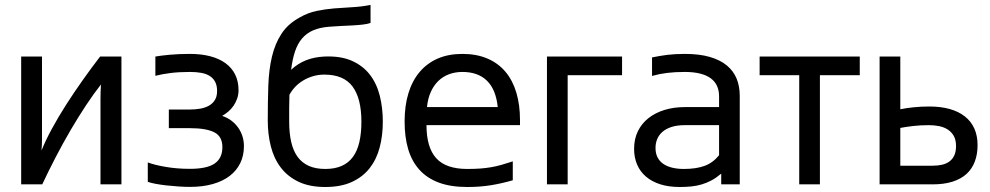

<svg xmlns="http://www.w3.org/2000/svg" viewBox="-20 -748 4016 779"><path d="M150.4 -518.6V-179.2Q150.4 -169.4 149.9 -158.9Q149.4 -148.4 148.4 -137.2Q165 -178.7 190.7 -225.8Q216.3 -272.9 247.8 -322.3Q279.3 -371.6 314.7 -421.6Q350.1 -471.7 386.2 -518.6H472.7V0H387.7V-343.8Q387.7 -363.8 388.2 -377.4Q388.7 -391.1 389.6 -405.3Q360.4 -368.2 328.9 -320.6Q297.4 -272.9 266.4 -220Q235.4 -167 206.1 -110.6Q176.8 -54.2 151.4 0H65.9V-518.6Z M751 -63Q819.8 -63 851.1 -84.7Q882.3 -106.4 882.3 -150.9Q882.3 -194.8 849.1 -211.4Q815.9 -228 751 -228H665V-303.7H751Q771.5 -303.7 791 -306.9Q810.5 -310.1 826.2 -318.4Q841.8 -326.7 851.3 -341.3Q860.8 -356 860.8 -378.9Q860.8 -400.9 853 -415.8Q845.2 -430.7 831.1 -439.7Q816.9 -448.7 796.6 -452.4Q776.4 -456.1 751 -456.1Q707 -456.1 673.1 -451.9Q639.2 -447.8 610.4 -440.4V-518.6Q632.3 -522.5 668.9 -525.9Q705.6 -529.3 751 -529.3Q796.4 -529.3 832.8 -519.8Q869.1 -510.3 894.8 -491.7Q920.4 -473.1 934.1 -445.6Q947.8 -418 947.8 -381.8Q947.8 -364.3 942.4 -348.6Q937 -333 928 -319.6Q918.9 -306.2 906.7 -295.7Q894.5 -285.2 881.3 -277.8Q903.3 -270.5 919.7 -257.8Q936 -245.1 947.3 -228.8Q958.5 -212.4 964.1 -193.6Q969.7 -174.8 969.7 -155.3Q969.7 -116.7 954.8 -86.2Q939.9 -55.7 911.9 -34.2Q883.8 -12.7 843 -1.2Q802.2 10.3 751 10.3Q728.5 10.3 703.4 8.5Q678.2 6.8 654.5 4.2Q630.9 1.5 611.1 -2.2Q591.3 -5.9 579.6 -10.3V-88.9Q608.9 -78.1 653.8 -70.6Q698.7 -63 751 -63Z M1316.4 -639.6Q1277.8 -636.7 1250.7 -625Q1223.6 -613.3 1205.6 -592Q1187.5 -570.8 1177 -539.3Q1166.5 -507.8 1161.1 -464.8Q1187.5 -489.7 1220.9 -503.2Q1254.4 -516.6 1295.9 -518.6Q1361.8 -521.5 1407.2 -501.5Q1452.6 -481.4 1480.5 -445.3Q1508.3 -409.2 1520.8 -359.9Q1533.2 -310.5 1533.2 -254.4Q1533.2 -198.2 1520.5 -149.9Q1507.8 -101.6 1480 -65.9Q1452.1 -30.3 1407.7 -9.8Q1363.3 10.7 1299.8 10.7Q1235.8 10.7 1191.4 -10.5Q1147 -31.7 1119.1 -68.4Q1091.3 -105 1078.9 -154.1Q1066.4 -203.1 1066.4 -259.3Q1066.4 -334.5 1068.6 -399.7Q1070.8 -464.8 1083.3 -517.8Q1095.7 -570.8 1122.1 -611.1Q1148.4 -651.4 1196.8 -677.7Q1229.5 -696.3 1264.4 -703.6Q1299.3 -710.9 1335.7 -713.9Q1372.1 -716.8 1409.2 -718.8Q1446.3 -720.7 1483.4 -728V-654.8Q1470.2 -650.4 1450.9 -648.2Q1431.6 -646 1409.4 -644.8Q1387.2 -643.6 1363.3 -642.6Q1339.4 -641.6 1316.4 -639.6ZM1295.9 -445.3Q1271.5 -445.3 1249.5 -438.7Q1227.5 -432.1 1209.2 -420.9Q1190.9 -409.7 1177 -394.8Q1163.1 -379.9 1154.3 -363.3Q1153.3 -338.4 1153.3 -311.3Q1153.3 -284.2 1153.3 -254.4Q1153.3 -207.5 1161.6 -171.6Q1169.9 -135.7 1187.5 -111.6Q1205.1 -87.4 1232.9 -75Q1260.7 -62.5 1299.8 -62.5Q1338.9 -62.5 1366.7 -75Q1394.5 -87.4 1412.1 -111.6Q1429.7 -135.7 1438 -171.6Q1446.3 -207.5 1446.3 -254.4Q1446.3 -348.6 1410.4 -397Q1374.5 -445.3 1295.9 -445.3Z M2060.5 -16.6Q2038.6 -10.3 2017.3 -5.4Q1996.1 -0.5 1973.9 3.2Q1951.7 6.8 1927.5 8.8Q1903.3 10.7 1875.5 10.7Q1808.1 10.7 1760 -7.3Q1711.9 -25.4 1681.2 -59.8Q1650.4 -94.2 1636 -143.3Q1621.6 -192.4 1621.6 -254.9Q1621.6 -319.3 1637.2 -370.1Q1652.8 -420.9 1682.9 -456.3Q1712.9 -491.7 1756.3 -510.5Q1799.8 -529.3 1856 -529.3Q1913.6 -529.3 1957.5 -510.5Q2001.5 -491.7 2030.8 -456.8Q2060.1 -421.9 2075 -372.1Q2089.8 -322.3 2089.8 -260.3V-240.2H1710.4Q1710.4 -149.4 1750 -106Q1789.6 -62.5 1875.5 -62.5Q1904.8 -62.5 1928.2 -64.2Q1951.7 -65.9 1972.7 -69.6Q1993.7 -73.2 2014.6 -79.1Q2035.6 -85 2060.5 -93.3ZM1999.5 -313.5Q1992.2 -384.8 1955.8 -420.4Q1919.4 -456.1 1856 -456.1Q1826.7 -456.1 1801.8 -446.8Q1776.9 -437.5 1758.3 -419.4Q1739.7 -401.4 1727.8 -374.8Q1715.8 -348.1 1712.4 -313.5Z M2199.2 -518.6H2503.9V-442.9H2283.2V0H2199.2Z M2906.2 -43.5Q2886.7 -26.9 2867.2 -16.4Q2847.7 -5.9 2827.1 0.2Q2806.6 6.3 2784.7 8.5Q2762.7 10.7 2737.8 10.7Q2693.4 10.7 2658.9 -0.2Q2624.5 -11.2 2600.8 -31.5Q2577.1 -51.8 2564.9 -80.3Q2552.7 -108.9 2552.7 -144Q2552.7 -184.1 2568.1 -215.6Q2583.5 -247.1 2611.1 -268.8Q2638.7 -290.5 2676.3 -302Q2713.9 -313.5 2758.3 -313.5H2897.5V-357.4Q2897.5 -380.4 2889.4 -398.7Q2881.3 -417 2864.5 -429.7Q2847.7 -442.4 2821.3 -449.2Q2794.9 -456.1 2758.3 -456.1Q2737.3 -456.1 2719.7 -455.1Q2702.1 -454.1 2686.5 -452.1Q2670.9 -450.2 2656 -447.3Q2641.1 -444.3 2625.5 -439.9V-515.1Q2641.1 -518.1 2656.2 -520.8Q2671.4 -523.4 2687.3 -525.4Q2703.1 -527.3 2720.5 -528.3Q2737.8 -529.3 2758.3 -529.3Q2817.4 -529.3 2859.6 -517.1Q2901.9 -504.9 2929 -482.4Q2956.1 -460 2968.8 -428.7Q2981.4 -397.5 2981.4 -359.4V0H2906.2ZM2897.5 -240.2H2758.3Q2726.6 -240.2 2703.9 -232.7Q2681.2 -225.1 2667 -212.4Q2652.8 -199.7 2646.2 -183.1Q2639.6 -166.5 2639.6 -147.9Q2639.6 -125 2648.2 -108.9Q2656.7 -92.8 2672.1 -82.5Q2687.5 -72.3 2708.5 -67.4Q2729.5 -62.5 2754.4 -62.5Q2804.7 -62.5 2838.6 -75Q2872.6 -87.4 2897.5 -118.2Z M3222.7 0V-442.9H3062V-518.6H3468.3V-442.9H3306.6V0Z M3751 -315.9Q3796.9 -315.9 3833.3 -305.7Q3869.6 -295.4 3894.8 -275.6Q3919.9 -255.9 3933.1 -226.6Q3946.3 -197.3 3946.3 -159.2Q3946.3 -122.6 3935.3 -93Q3924.3 -63.5 3901.9 -42.7Q3879.4 -22 3845 -11Q3810.5 0 3764.2 0H3548.8V-518.6H3632.8V-304.7Q3656.2 -309.6 3686.5 -312.7Q3716.8 -315.9 3751 -315.9ZM3632.8 -75.7H3764.2Q3784.7 -75.7 3802 -79.6Q3819.3 -83.5 3832 -92.8Q3844.7 -102.1 3851.8 -117.4Q3858.9 -132.8 3858.9 -155.8Q3858.9 -179.7 3850.1 -195.8Q3841.3 -211.9 3826.2 -221.9Q3811 -231.9 3791 -236.1Q3771 -240.2 3748.5 -240.2Q3714.8 -240.2 3685.3 -236.8Q3655.8 -233.4 3632.8 -229Z"/></svg>

Font: Arian AMU
Style: Regular
Weight: 400
Designer: Ruben Hakobyan (Tarumian)
Foundry: Ruben Hakobyan (Tarumian)
Version: Version 4.003